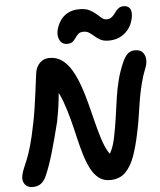

<svg xmlns="http://www.w3.org/2000/svg" viewBox="-63 -1026 914 1095"><g transform="rotate(-5 394.0 -478.5)"><path d="M79 15Q50 15 35 -5Q20 -25 26 -55Q30 -75 38.5 -95Q47 -115 59 -144Q71 -173 84.5 -220Q98 -267 113 -342Q122 -385 129 -431.5Q136 -478 141.5 -520.5Q147 -563 151 -594.5Q155 -626 157 -638Q163 -668 184 -689Q205 -710 238 -710Q280 -710 311 -687Q342 -664 365 -624.5Q388 -585 405.5 -535.5Q423 -486 437 -432Q451 -378 464 -325.5Q477 -273 491 -228.5Q505 -184 522.5 -153Q540 -122 563 -112L487 -81Q503 -96 518 -113Q533 -130 545.5 -158Q558 -186 567 -231Q579 -291 586.5 -345.5Q594 -400 601.5 -451Q609 -502 621.5 -551Q634 -600 656 -650Q671 -683 687.5 -697Q704 -711 727 -711Q758 -711 772 -694.5Q786 -678 787.5 -655.5Q789 -633 781 -612Q762 -564 751 -520.5Q740 -477 732.5 -434.5Q725 -392 718.5 -345Q712 -298 700 -242Q685 -168 664.5 -110Q644 -52 610.5 -19Q577 14 522 14Q485 14 458.5 -6.5Q432 -27 413.5 -63Q395 -99 381 -145Q367 -191 355 -243.5Q343 -296 329 -349.5Q315 -403 297 -453Q279 -503 252 -544L277 -549Q274 -504 270 -468.5Q266 -433 261 -403Q256 -373 250 -342Q227 -250 205 -173.5Q183 -97 158 -40Q147 -15 128.5 0Q110 15 79 15ZM347 -781Q318 -781 305 -805Q292 -829 298 -860Q304 -888 320 -914Q336 -940 364 -956Q392 -972 433 -972Q468 -972 489.5 -961Q511 -950 526.5 -936.5Q542 -923 554.5 -912Q567 -901 583 -901Q598 -901 608 -907.5Q618 -914 626 -924Q634 -934 641.5 -944Q649 -954 659.5 -960.5Q670 -967 685 -967Q711 -967 722 -949.5Q733 -932 726 -896Q715 -843 677 -811Q639 -779 585 -779Q556 -779 538 -788.5Q520 -798 506 -810.5Q492 -823 478 -832.5Q464 -842 445 -842Q426 -842 415.5 -833Q405 -824 397 -811.5Q389 -799 378 -790Q367 -781 347 -781Z"/></g></svg>

Font: Shantell Sans SemiBold
Style: Italic
Weight: 600
Italic angle: -11°
Designer: Stephen Nixon, Anya Danilova, Shantell Martin
Foundry: Arrow Type
Version: Version 1.011;[c5ecc13dd]